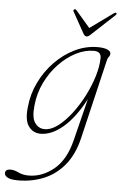

<svg xmlns="http://www.w3.org/2000/svg" viewBox="-117 -665 601 954"><g transform="rotate(5 184.0 -188.0)"><path d="M304 11Q284.5 93.5 241.5 146Q198.5 198.5 139 223.2Q79.5 248 10 248Q-26.5 248 -42.2 239.2Q-58 230.5 -58 218Q-58 198 -31 198Q-12.5 198 9.2 208.8Q31 219.5 60.5 219.5Q127 219.5 185.2 172.2Q243.5 125 268.5 24L320.5 -184.5Q271 -90.5 213.8 -41.5Q156.5 7.5 101 7.5Q63 7.5 41 -23.2Q19 -54 27 -120.5Q33 -185 61.8 -243.8Q90.5 -302.5 135 -348Q179.5 -393.5 234 -419.8Q288.5 -446 347 -446Q378 -446 395 -438.5Q412 -431 412 -419.5Q412 -409.5 406 -402.8Q400 -396 398 -386ZM59 -131Q52 -69.5 70.5 -43.2Q89 -17 119 -17Q151 -17 185 -42.5Q219 -68 251 -109.8Q283 -151.5 308.8 -201.5Q334.5 -251.5 349.8 -301.5Q365 -351.5 365.5 -392.5Q366 -426 329 -426Q285 -426 240 -403Q195 -380 156 -339.2Q117 -298.5 91 -245Q65 -191.5 59 -131ZM307 -505.5Q295 -494 287 -494Q278 -494 271 -505.5L212 -611.5Q207.5 -618.5 214.5 -622.5Q219.5 -626 225 -620L296.5 -537L410.5 -619.5Q420 -626.5 424 -622.5Q428.5 -618.5 421 -611.5Z"/></g></svg>

Font: Fraunces 72pt Soft Thin
Style: Italic
Weight: 100
Italic angle: -16°
Version: Version 1.000;[0bf87f6ff]